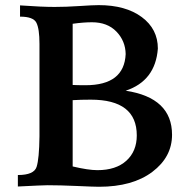

<svg xmlns="http://www.w3.org/2000/svg" viewBox="-20 -713 730 734"><path d="M358.4 1Q339.4 1 273.9 -2Q208.5 -4.9 162.1 -4.9Q145 -4.9 48.3 0V-43.9Q109.9 -43.9 119.9 -75Q129.9 -106 130.9 -191.4V-545.4Q130.9 -603 119.1 -626.2Q107.4 -649.4 56.6 -649.4V-692.4Q139.2 -686.5 188.5 -686.5Q231.9 -686.5 283.2 -689.9Q334.5 -693.4 357.4 -693.4Q460.4 -693.4 522 -647.7Q583.5 -602.1 583.5 -527.3Q574.2 -403.8 460.4 -366.2Q637.7 -339.4 637.7 -197.8Q637.7 -112.8 562.3 -55.9Q486.8 1 358.4 1ZM352.5 -62.5Q423.3 -62.5 463.1 -98.6Q502.9 -134.8 502.9 -195.3Q502.9 -332 327.1 -332Q288.1 -332 257.8 -330.1V-76.7Q317.4 -62.5 352.5 -62.5ZM307.1 -387.2Q455.1 -387.2 460.4 -506.3Q459.5 -556.6 425 -592.3Q390.6 -627.9 331.5 -627.9Q299.3 -627.9 257.8 -622.1V-388.2Q274.9 -387.2 307.1 -387.2Z"/></svg>

Font: Kelvinch
Style: Bold
Weight: 700
Designer: Paul James Miller
Foundry: High-Logic / Made with FontCreator
Version: Version 3.501;March 28, 2021;FontCreator 13.0.0.2683 64-bit